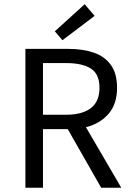

<svg xmlns="http://www.w3.org/2000/svg" viewBox="-20 -887 640 907"><path d="M100 0V-656H304Q371 -656 422.5 -638.5Q474 -621 503.5 -580.5Q533 -540 533 -472Q533 -396 493 -349.5Q453 -303 386 -286L553 0H458L300 -277H183V0ZM183 -345H292Q369 -345 409.5 -376.5Q450 -408 450 -472Q450 -537 409.5 -563Q369 -589 292 -589H183ZM275 -697 239 -739 380 -867 427 -812Z"/></svg>

Font: SauceCodePro NFM
Style: Regular
Weight: 400
Monospace: yes
Designer: Paul D. Hunt, Teo Tuominen
Foundry: Adobe
Version: Version 2.042;hotconv 1.1.0;makeotfexe 2.6.0;Nerd Fonts 3.3.